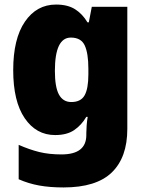

<svg xmlns="http://www.w3.org/2000/svg" viewBox="-20 -583 639 843"><path d="M226 -563Q277 -563 309.5 -542.5Q342 -522 364 -485H370L383 -553H539V-17Q539 108 471 174Q403 240 259 240Q199 240 152 231.5Q105 223 62 204V53Q110 74 152.5 84.5Q195 95 250 95Q359 95 359 10V1Q359 -13 360.5 -32.5Q362 -52 365 -70H359Q338 -34 306 -12Q274 10 222 10Q139 10 88.5 -64Q38 -138 38 -275Q38 -413 89.5 -488Q141 -563 226 -563ZM291 -418Q221 -418 221 -272Q221 -200 239 -167.5Q257 -135 293 -135Q335 -135 351.5 -164.5Q368 -194 368 -256V-281Q368 -349 352 -383.5Q336 -418 291 -418Z"/></svg>

Font: Noto Sans Lao UI SemCond Blk
Style: Regular
Weight: 900
Width: 4
Designer: Monotype Design Team
Foundry: Monotype Imaging Inc.
Version: Version 2.000; ttfautohint (v1.8.4.7-5d5b)